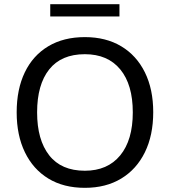

<svg xmlns="http://www.w3.org/2000/svg" viewBox="-20 -892 816 921"><path d="M60 -353Q60 -464 99 -545Q138 -626 211.5 -670Q285 -714 387 -714Q488 -714 561.5 -670Q635 -626 675 -545Q715 -464 715 -354Q715 -243 675 -161.5Q635 -80 561.5 -35.5Q488 9 387 9Q285 9 212 -35.5Q139 -80 99.5 -161.5Q60 -243 60 -353ZM158 -353Q158 -221 216 -147Q274 -73 387 -73Q496 -73 556.5 -146.5Q617 -220 617 -353Q617 -486 557 -559Q497 -632 387 -632Q274 -632 216 -559Q158 -486 158 -353ZM221 -813V-872H553V-813Z"/></svg>

Font: Mulish ExtraLight Medium
Style: Regular
Weight: 500
Version: Version 3.603